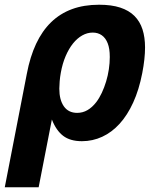

<svg xmlns="http://www.w3.org/2000/svg" viewBox="-45 -580 667 808"><path d="M67.9 -269.5Q81.5 -341.3 106.9 -395.5Q132.3 -449.7 169.9 -486.3Q207.5 -522.9 257.8 -541.5Q308.1 -560.1 372.1 -560.1Q424.3 -560.1 460.9 -548.1Q497.6 -536.1 520.8 -512.9Q543.9 -489.7 554.7 -456.3Q565.4 -422.9 565.4 -380.4Q565.4 -333 553.7 -272.5Q540 -202.1 515.6 -148.7Q491.2 -95.2 458.3 -59.1Q425.3 -22.9 385 -4.4Q344.7 14.2 299.8 14.2Q250.5 14.2 220.9 -8.3Q191.4 -30.8 173.3 -77.1L117.7 208H-24.9ZM279.8 -105Q303.2 -105 323 -116.5Q342.8 -127.9 359.9 -149.9Q373 -167 383.5 -189.5Q394 -211.9 401.6 -237.1Q409.2 -262.2 413.1 -288.6Q417 -314.9 417 -339.8Q417 -358.4 414.8 -372.6Q412.6 -386.7 408.2 -397.9Q399.4 -420.4 383.3 -431.6Q367.2 -442.9 345.2 -442.9Q322.3 -442.9 301 -430.9Q279.8 -418.9 262.2 -397Q244.6 -375 231.2 -343.8Q217.8 -312.5 210.9 -273.9Q207.5 -255.4 206.1 -237.5Q204.6 -219.7 204.6 -207Q204.6 -159.7 223.9 -132.3Q243.2 -105 279.8 -105Z"/></svg>

Font: Hack
Style: Bold Italic
Weight: 700
Italic angle: -11°
Monospace: yes
Designer: Christopher Simpkins
Foundry: Christopher Simpkins
Version: Version 2.017; ttfautohint (v1.4.1) -l 4 -r 80 -G 350 -x 0 -